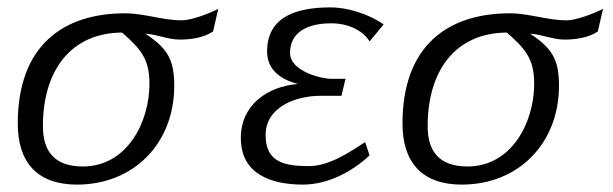

<svg xmlns="http://www.w3.org/2000/svg" viewBox="-20 -484 1656 519"><path d="M28 -150C28 -46 80 15 188 15C343 15 451 -98 451 -252C451 -323 433 -353 373 -393C405 -391 434 -377 466 -377C496 -377 531 -382 556 -399L570 -460C547 -448 497 -429 472 -429C420 -429 370 -448 318 -448C152 -448 28 -362 28 -150ZM96 -143C96 -292 170 -395 310 -396C360 -352 384 -325 384 -258C384 -153 323 -34 204 -34C128 -34 96 -74 96 -143Z M631 -111C631 -12 715 15 799 15C865 15 931 -19 979 -64L967 -100C923 -71 869 -35 815 -35C748 -35 698 -46 698 -119C698 -196 782 -225 845 -225H903L914 -271H875C849 -271 764 -291 764 -341C764 -400 816 -421 875 -421C925 -421 963 -399 979 -372L1017 -418C979 -445 921 -464 874 -464C800 -464 702 -449 702 -345C702 -294 740 -269 785 -257C702 -250 631 -200 631 -111Z M1068 -150C1068 -46 1120 15 1228 15C1383 15 1491 -98 1491 -252C1491 -323 1473 -353 1413 -393C1445 -391 1474 -377 1506 -377C1536 -377 1571 -382 1596 -399L1610 -460C1587 -448 1537 -429 1512 -429C1460 -429 1410 -448 1358 -448C1192 -448 1068 -362 1068 -150ZM1136 -143C1136 -292 1210 -395 1350 -396C1400 -352 1424 -325 1424 -258C1424 -153 1363 -34 1244 -34C1168 -34 1136 -74 1136 -143Z"/></svg>

Font: KpSans
Style: Italic
Weight: 400
Italic angle: -11°
Version: Version 0.66